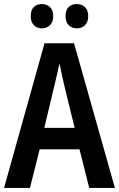

<svg xmlns="http://www.w3.org/2000/svg" viewBox="-20 -929 588 949"><path d="M421 0 373 -191H176L128 0H0L200 -715H346L548 0ZM299 -501Q292 -531 285.5 -560.5Q279 -590 274 -616Q269 -591 261 -557.5Q253 -524 248 -502L199 -297H349ZM132 -849Q132 -880 147.5 -894.5Q163 -909 187 -909Q211 -909 227 -894Q243 -879 243 -849Q243 -820 227 -804.5Q211 -789 187 -789Q163 -789 147.5 -804.5Q132 -820 132 -849ZM304 -849Q304 -880 319.5 -894.5Q335 -909 360 -909Q384 -909 400 -894Q416 -879 416 -849Q416 -820 400 -804.5Q384 -789 360 -789Q335 -789 319.5 -804.5Q304 -820 304 -849Z"/></svg>

Font: Noto Sans Malayalam Condensed SemiBold
Style: Regular
Weight: 600
Width: 3
Designer: Jelle Bosma - Monotype Design Team
Foundry: Monotype Imaging Inc.
Version: Version 2.104; ttfautohint (v1.8.4.7-5d5b)